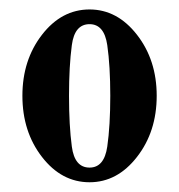

<svg xmlns="http://www.w3.org/2000/svg" viewBox="-20 -720 374 402"><path d="M167.5 -700.2Q225.6 -700.2 266.8 -647.2Q308.1 -594.2 308.1 -519.5Q308.1 -444.3 266.8 -391.4Q225.6 -338.4 167.5 -338.4Q108.9 -338.4 67.9 -391.4Q26.9 -444.3 26.9 -519.5Q26.9 -594.2 67.9 -647.2Q108.9 -700.2 167.5 -700.2ZM167.5 -669.4Q136.2 -669.4 130.4 -625.5Q124.5 -581.5 124.5 -519.5Q124.5 -457 130.4 -413.1Q136.2 -369.1 167.5 -369.1Q198.2 -369.1 204.6 -413.1Q210.9 -457 210.9 -519.5Q210.9 -581.5 204.6 -625.5Q198.2 -669.4 167.5 -669.4Z"/></svg>

Font: Bertholdr Mainzer Fraktur
Style: Regular
Weight: 400
Designer: Peter Wiegel, original typeface by Carl Albert Fahrenwaldt 1901
Foundry: Peter Wiegel
Version: Version 1.000 2010 initial release